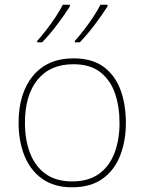

<svg xmlns="http://www.w3.org/2000/svg" viewBox="-20 -786 615 816"><path d="M515 -264Q515 -187 490.5 -124.5Q466 -62 415.5 -26Q365 10 286 10Q210 10 159.5 -26Q109 -62 84 -124Q59 -186 59 -264Q59 -390 120.5 -464Q182 -538 292 -538Q372 -538 421 -501.5Q470 -465 492.5 -403Q515 -341 515 -264ZM86 -264Q86 -191 108 -134.5Q130 -78 174.5 -46.5Q219 -15 286 -15Q356 -15 400.5 -47Q445 -79 466.5 -135.5Q488 -192 488 -264Q488 -333 468.5 -389.5Q449 -446 406 -479.5Q363 -513 292 -513Q193 -513 139.5 -447Q86 -381 86 -264ZM437 -759Q415 -724 383 -681.5Q351 -639 319 -606H298V-612Q316 -632 337 -659Q358 -686 377 -715Q396 -744 407 -766H437ZM277 -759Q255 -724 223 -681.5Q191 -639 159 -606H138V-612Q156 -632 177 -659Q198 -686 217 -715Q236 -744 247 -766H277Z"/></svg>

Font: Noto Sans Devanagari Thin
Style: Regular
Weight: 100
Designer: Jelle Bosma - Monotype Design Team
Foundry: Monotype Imaging Inc.
Version: Version 2.004; ttfautohint (v1.8.4.7-5d5b)